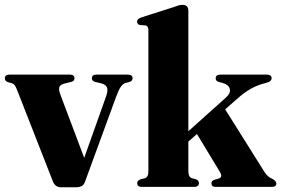

<svg xmlns="http://www.w3.org/2000/svg" viewBox="-21 -769 1157 790"><path d="M295 1.5H230Q206 1.5 196.5 -23L49 -399.5Q43.5 -413.5 39 -419Q34.5 -424.5 28 -426.5L12 -431Q-1 -435.5 -1 -446.5Q-1 -462 18 -462H266.5Q285.5 -462 285.5 -446.5Q285.5 -435 270.5 -431.5L251 -427Q228.5 -422 223.8 -412.2Q219 -402.5 227.5 -379.5L325.5 -119.5L415 -371Q424.5 -397.5 418.8 -410Q413 -422.5 392 -427L372 -431.5Q357 -435 357 -446.5Q357 -462 376 -462H505.5Q524.5 -462 524.5 -446.5Q524.5 -435.5 510.5 -431.5L497 -428Q485 -424.5 476.2 -412.2Q467.5 -400 457 -371.5L328.5 -20.5Q323.5 -7.5 314.5 -3Q305.5 1.5 295 1.5Z M562.5 0Q543.5 0 543.5 -15.5Q543.5 -26 557 -31L576 -36Q589.5 -40.5 589.5 -63.5V-646Q589.5 -662.5 577 -664.5L555 -666Q543 -669 543 -680Q543 -691 559.5 -697L691 -739Q705.5 -744.5 713.8 -746.8Q722 -749 730 -749Q754 -749 754 -725V-229L908.5 -367.5Q929 -386 924.5 -403.2Q920 -420.5 895.5 -427.5L878.5 -432Q866.5 -436 866.5 -446.5Q866.5 -462 885.5 -462H1077Q1096.5 -462 1096.5 -447Q1096.5 -440.5 1092 -436Q1087.5 -431.5 1074 -428Q1040.5 -420 1012.5 -404.5Q984.5 -389 952.5 -360.5L905.5 -319L1067.5 -61Q1075.5 -49 1082.8 -43Q1090 -37 1101 -32.5Q1116 -23.5 1116 -14Q1116 0 1097.5 0H866.5Q849 0 849 -15Q849 -24.5 860 -29L876 -33.5Q887 -36.5 889 -43.2Q891 -50 882 -64.5L789.5 -217.5L754 -186.5V-63.5Q754 -41 768 -36L786.5 -31Q797.5 -26 797.5 -16Q797.5 0 777.5 0Z"/></svg>

Font: Fraunces 72pt
Style: Bold
Weight: 700
Version: Version 1.000;[b76b70a41]